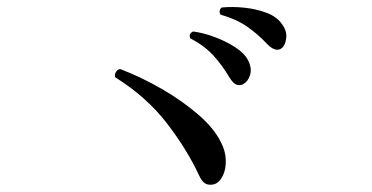

<svg xmlns="http://www.w3.org/2000/svg" viewBox="-20 -682 1040 537"><path d="M580 -167Q566 -163 555.5 -168Q545 -173 536 -193Q503 -264 446.5 -337.5Q390 -411 302 -466Q300 -474 304.5 -481Q309 -488 316 -489Q376 -466 433 -433Q490 -400 534 -362Q578 -324 597 -286Q611 -260 611.5 -234Q612 -208 603 -190Q594 -172 580 -167ZM769 -548Q752 -534 728 -558Q701 -587 670.5 -608Q640 -629 597 -641Q593 -646 594.5 -652Q596 -658 600 -661Q630 -664 663.5 -660.5Q697 -657 726 -646Q755 -635 769 -614Q783 -595 780.5 -575.5Q778 -556 769 -548ZM659 -446Q650 -442 641 -445.5Q632 -449 622 -465Q602 -499 577 -526.5Q552 -554 512 -575Q507 -588 520 -594Q550 -590 581.5 -578Q613 -566 638.5 -549.5Q664 -533 674 -513Q685 -491 679.5 -472.5Q674 -454 659 -446Z"/></svg>

Font: Zen Old Mincho
Style: Regular
Weight: 400
Designer: Yoshimichi Ohira
Foundry: Positype
Version: Version 1.001